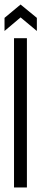

<svg xmlns="http://www.w3.org/2000/svg" viewBox="-21 -829 183 849"><path d="M41 0V-660H98V0ZM-1 -692V-750L70 -809L142 -750V-692L70 -752Z"/></svg>

Font: Bricolage Grotesque 96pt Condensed ExtraLight
Style: Regular
Weight: 200
Width: 3
Designer: Mathieu Triay
Foundry: Atelier Triay
Version: Version 1.001; ttfautohint (v1.8.4.7-5d5b);gftools[0.9.33.de